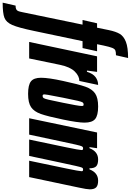

<svg xmlns="http://www.w3.org/2000/svg" viewBox="126 -993 982 1442"><g transform="rotate(90 617.0 -272.0)"><path d="M-13 53 81 -401H46L71 -510H104L122 -598Q133 -651 150.5 -680.5Q168 -710 210 -726.5Q252 -743 332 -743L311 -652Q285 -652 274 -647Q263 -642 255.5 -623.5Q248 -605 238 -559L228 -510H281L257 -401H205L128 -35Q104 80 84 126Q64 172 30 185.5Q-4 199 -84 199L-62 102Q-43 102 -34 97Q-25 92 -21 82.5Q-17 73 -13 53Z M319 -510H436L426 -434H435Q449 -479 475 -498.5Q501 -518 534 -518L504 -377Q467 -377 433 -342.5Q399 -308 383 -232L335 0H211Z M480 -89Q480 -146 504 -255Q529 -371 547 -422Q565 -473 598 -495.5Q631 -518 696 -518Q763 -518 790 -495.5Q817 -473 817 -416Q817 -365 794 -255Q770 -139 752 -88Q734 -37 701 -14.5Q668 8 601 8Q534 8 507 -13.5Q480 -35 480 -89ZM668 -255Q679 -309 685.5 -345.5Q692 -382 692 -394Q692 -404 689.5 -406.5Q687 -409 680 -409Q670 -409 665 -401.5Q660 -394 653 -364.5Q646 -335 630 -255L619 -197Q605 -127 605 -116Q605 -106 608 -103.5Q611 -101 617 -101Q627 -101 632.5 -108.5Q638 -116 645 -146.5Q652 -177 668 -255Z M891 -510H1009L1001 -453H1009Q1034 -518 1094 -518Q1130 -518 1145 -503.5Q1160 -489 1160 -453H1168Q1193 -518 1253 -518Q1288 -518 1303 -503.5Q1318 -489 1318 -455Q1318 -434 1305 -374L1226 0H1103L1162 -282Q1181 -373 1182 -394Q1182 -401 1178.5 -403Q1175 -405 1167 -405Q1159 -405 1155 -397Q1151 -389 1142 -349.5Q1133 -310 1119 -244L1067 0H944L1003 -282Q1022 -373 1023 -394Q1023 -401 1019.5 -403Q1016 -405 1008 -405Q1000 -405 995.5 -397Q991 -389 982 -350Q973 -311 959 -244L907 0H784Z"/></g></svg>

Font: Saira Ultra Condensed Black
Style: Italic
Weight: 900
Width: 1
Italic angle: -12°
Designer: Hector Gatti with collaboration of the Omnibus-Type team
Foundry: Omnibus-Type
Version: Version 1.001; ttfautohint (v1.8)